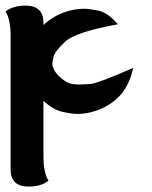

<svg xmlns="http://www.w3.org/2000/svg" viewBox="-38 -671 546 688"><path d="M64 -2.4Q0 -2.4 0 -64V-544.9Q0 -569.8 -4.2 -591.8Q-8.3 -613.8 -18.1 -629.9Q8.8 -650.9 53.7 -650.9Q117.7 -650.9 117.7 -589.4V-581.1Q151.9 -613.8 199.2 -629.4Q232.4 -639.6 263.7 -639.6Q282.2 -639.6 315.2 -632.8Q348.1 -626 384.3 -584Q231.9 -556.2 195.6 -521.7Q159.2 -487.3 154.3 -468.8Q149.4 -450.2 149.4 -441.9Q149.4 -433.6 156 -420.4Q162.6 -407.2 181.4 -390.9Q200.2 -374.5 217.8 -370.6Q228.5 -368.2 247.1 -368.2Q258.8 -368.2 284.9 -369.9Q311 -371.6 439 -427.7Q425.8 -364.3 390.1 -326.9Q354.5 -289.6 302.2 -272.9Q270 -262.7 239.7 -262.7Q220.7 -262.7 187.3 -269.8Q153.8 -276.9 118.7 -308.6L117.7 -309.1V-108.4Q117.7 -83.5 121.8 -61.5Q126 -39.6 135.7 -23.4Q108.9 -2.4 64 -2.4Z"/></svg>

Font: ALMAS
Style: Bold
Weight: 700
Designer: ALMAS Font/ by Husham Jawad Kadhim, derived from the Bainsely font by/ Paul James MIller
Foundry: High-Logic / Made with FontCreator
Version: Version 1.411;September 19, 2021;FontCreator 14.0.0.2814 32-